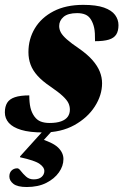

<svg xmlns="http://www.w3.org/2000/svg" viewBox="-38 -530 508 790"><path d="M72 239.5Q34 239.5 17.2 226.5Q0.5 213.5 0.5 196Q0.5 180.5 9.8 171.5Q19 162.5 33.5 162.5Q39.5 162.5 48 173.8Q56.5 185 69.2 196.5Q82 208 100.5 208Q122 208 133.2 198Q144.5 188 144.5 173Q144.5 158.5 125.2 144.5Q106 130.5 44.5 117V113.5L152 -5.5H189L94 99L118.5 37.5Q179.5 56 201.2 77.2Q223 98.5 223 124.5Q223 153 204.5 179.2Q186 205.5 152.5 222.5Q119 239.5 72 239.5ZM82.5 -137.5Q82.5 -108 87.2 -87.5Q92 -67 103 -51.5Q114 -36 129.5 -30Q145 -24 166 -24Q195 -24 213.5 -30.8Q232 -37.5 240.8 -49.8Q249.5 -62 249.5 -79Q249.5 -93 243.5 -105.8Q237.5 -118.5 220.5 -134.5Q203.5 -150.5 170 -173.5Q136.5 -196 116.5 -218.2Q96.5 -240.5 87.8 -264.2Q79 -288 79 -315.5Q79 -369.5 105.5 -413.5Q132 -457.5 182.5 -483.8Q233 -510 304.5 -510Q358 -510 389.8 -498.8Q421.5 -487.5 435.5 -468.5Q449.5 -449.5 449.5 -426.5Q449.5 -402.5 440.2 -388Q431 -373.5 410 -367Q389 -360.5 353 -360.5Q353.5 -396.5 349.5 -415.2Q345.5 -434 336.5 -449Q327.5 -464 313.2 -470Q299 -476 279.5 -476Q241.5 -476 223.5 -460.5Q205.5 -445 205.5 -423Q205.5 -409.5 212.2 -396.8Q219 -384 237 -368Q255 -352 289 -329Q322.5 -305.5 342.8 -282.2Q363 -259 372.5 -235.5Q382 -212 382 -187.5Q382 -138.5 352.2 -92Q322.5 -45.5 268 -15.2Q213.5 15 139.5 15Q84 15 49.2 4.5Q14.5 -6 -1.8 -24.5Q-18 -43 -18 -67.5Q-18 -91.5 -8.5 -107Q1 -122.5 23.2 -130Q45.5 -137.5 82.5 -137.5Z"/></svg>

Font: Newsreader 60pt ExtraBold
Style: Italic
Weight: 800
Italic angle: -17°
Designer: Hugues Gentile
Foundry: Production Type
Version: Version 1.003